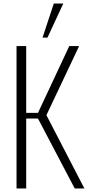

<svg xmlns="http://www.w3.org/2000/svg" viewBox="-20 -1072 509 1092"><path d="M74 0V-810H129V-430H196L374 -810H430L244 -417L460 0H405L196 -398H129V0ZM222 -858 286 -1052H340L250 -858Z"/></svg>

Font: Oswald ExtraLight
Style: Regular
Weight: 250
Designer: Vernon Adams
Foundry: Vernon Adams
Version: Version 4.103;gftools[0.9.33.dev8+g029e19f]